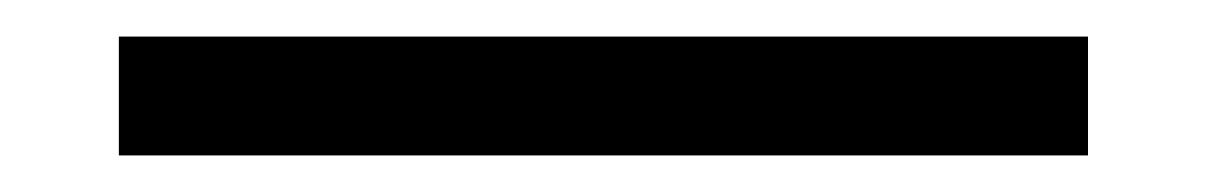

<svg xmlns="http://www.w3.org/2000/svg" viewBox="-20 95 660 105"><path d="M45 115H575V180H45Z"/></svg>

Font: Monaspace Neon Var ExtraLight
Style: Regular
Weight: 200
Designer: Riley Cran and the Lettermatic Team
Version: Version 1.200 (Monaspace Neon Var)